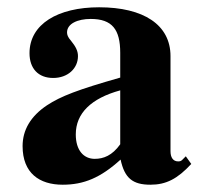

<svg xmlns="http://www.w3.org/2000/svg" viewBox="-20 -493 557 527"><path d="M490 -64 480 -54C477 -51 474 -50 469 -50C455 -50 448 -61 448 -78V-339C448 -425 374 -473 252 -473C139 -473 61 -427 61 -347C61 -305 85 -279 126 -279C166 -279 194 -305 194 -339C194 -353 188 -365 175 -381C166 -391 164 -398 164 -404C164 -428 193 -441 229 -441C288 -441 310 -412 310 -348V-280C194 -247 147 -229 109 -204C64 -174 42 -136 42 -92C42 -18 88 14 152 14C210 14 256 -5 311 -55C322 -4 344 14 393 14C436 14 467 -2 505 -43ZM310 -97C288 -66 264 -57 240 -57C210 -57 188 -80 188 -124C188 -182 230 -223 310 -245Z"/></svg>

Font: XITS
Style: Bold
Weight: 700
Designer: MicroPress Inc., with final additions and corrections provided by Coen Hoffman, Elsevier (retired)
Version: Version 1.107